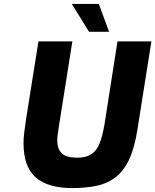

<svg xmlns="http://www.w3.org/2000/svg" viewBox="-20 -953 792 979"><path d="M348 6Q225 6 162.5 -48Q100 -102 100 -223Q100 -249 104 -281Q108 -313 113 -346L176 -742H349L282 -320Q279 -297 275.5 -276Q272 -255 272 -238Q272 -193 295 -171Q318 -149 372 -149Q402 -149 424.5 -156.5Q447 -164 464 -182.5Q481 -201 492.5 -234.5Q504 -268 513 -320L579 -742H752L681 -294Q666 -198 638 -139Q610 -80 568.5 -48.5Q527 -17 472 -5.5Q417 6 348 6ZM434 -791 346 -933H484L536 -791Z"/></svg>

Font: Exo Thin ExtraBold
Style: Italic
Weight: 800
Italic angle: -9°
Version: Version 2.000